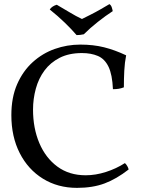

<svg xmlns="http://www.w3.org/2000/svg" viewBox="-20 -901 693 930"><path d="M353 9Q260 9 188 -35.5Q116 -80 75.5 -159.5Q35 -239 35 -343Q35 -429 63 -493Q91 -557 138.5 -600Q186 -643 245.5 -664Q305 -685 369 -685Q432 -685 484 -672Q536 -659 591 -633Q584 -598 582 -558.5Q580 -519 580 -478Q567 -473 555 -471Q543 -469 527 -469Q524 -540 505.5 -578Q487 -616 454 -630Q421 -644 377 -644Q314 -644 269 -621Q224 -598 195.5 -559.5Q167 -521 153.5 -471.5Q140 -422 140 -370Q140 -280 170.5 -208Q201 -136 258 -94Q315 -52 395 -52Q443 -52 493 -68Q543 -84 585 -111Q591 -106 596.5 -96.5Q602 -87 603 -80Q544 -34 486.5 -12.5Q429 9 353 9ZM351 -731Q327 -759 294 -791Q261 -823 221 -855Q226 -863 235 -869Q244 -875 255 -878Q283 -862 316 -842Q349 -822 377 -809Q391 -816 417 -829Q443 -842 469 -857Q495 -872 510 -881Q518 -876 521.5 -865Q525 -854 526 -847Q492 -825 454 -795Q416 -765 386 -735Q378 -733 368.5 -732Q359 -731 351 -731Z"/></svg>

Font: Vollkorn
Style: Regular
Weight: 400
Designer: Friedrich Althausen
Foundry: Friedrich Althausen
Version: Version 4.104